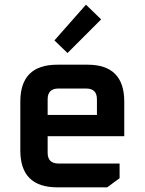

<svg xmlns="http://www.w3.org/2000/svg" viewBox="-20 -802 619 822"><path d="M67 -158V-367Q67 -525 225 -525H355Q512 -525 512 -367V-219H184V-148Q184 -102 230 -102H492V-39L439 0H225Q67 0 67 -158ZM184 -310H395V-377Q395 -423 349 -423H230Q184 -423 184 -377ZM213 -629 348 -782 413 -719 269 -575Z"/></svg>

Font: Oxanium SemiBold
Style: Regular
Weight: 600
Designer: Severin Meyer
Version: Version 2.000